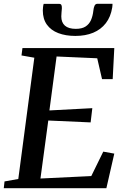

<svg xmlns="http://www.w3.org/2000/svg" viewBox="-25 -998 662 1018"><path d="M-5 0 -1 -36 72 -49 157 -692 89 -704 94 -743H581L572.5 -578.5H516L490.5 -689L275 -698.5L237 -412.5L464.5 -424.5L455.5 -349L231 -359L189.5 -51.5L459 -64.5L522.5 -194L581 -183.5L539 0ZM288.5 -977.5Q298 -977.5 300.8 -970.8Q303.5 -964 303 -953Q302.5 -944 301.2 -932Q300 -920 300 -911Q300 -879 319.2 -862Q338.5 -845 377 -845Q409.5 -845 428.8 -857.5Q448 -870 457.5 -891.8Q467 -913.5 470 -941.5Q471.5 -957 476.2 -967.5Q481 -978 492 -978H571.5Q571.5 -974 571.2 -969.5Q571 -965 570 -958Q562 -908.5 536 -875Q510 -841.5 469.2 -824.5Q428.5 -807.5 374.5 -807.5Q323 -807.5 284 -822.5Q245 -837.5 223.5 -867.5Q202 -897.5 202 -942.5Q202.5 -951.5 203.2 -960.2Q204 -969 206.5 -977.5Z"/></svg>

Font: Merriweather 48pt Medium
Style: Italic
Weight: 500
Italic angle: -7.8°
Version: Version 2.101